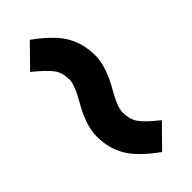

<svg xmlns="http://www.w3.org/2000/svg" viewBox="-15 -581 462 462"><g transform="rotate(45 216.0 -350.0)"><path d="M369.1 -420.9 423.8 -367.2Q388.7 -318.4 357.4 -300.3Q326.2 -282.2 286.1 -282.2Q249 -282.2 199.2 -311Q161.1 -333 143.1 -333Q120.1 -333 105 -322.5Q89.8 -312 63 -278.8L7.8 -333Q43 -381.8 74.2 -399.9Q105.5 -418 146 -418Q183.1 -418 232.9 -389.2Q271 -367.2 289.1 -367.2Q312 -367.2 327.4 -377.4Q342.8 -387.7 369.1 -420.9Z"/></g></svg>

Font: BaseOne
Style: Regular
Weight: 400
Designer: Domenico Catapano
Foundry: Design by Basse
Version: Version 1.000;PS 001.001;hotconv 1.0.56